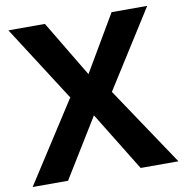

<svg xmlns="http://www.w3.org/2000/svg" viewBox="-80 -790 827 865"><g transform="rotate(-10 333.5 -357.0)"><path d="M667 0H494L328 -270L162 0H0L237 -368L15 -714H182L336 -457L487 -714H650L426 -360Z"/></g></svg>

Font: Noto Sans Armenian
Style: Regular
Weight: 400
Designer: Monotype Design Team
Foundry: Monotype Imaging Inc.
Version: Version 2.007